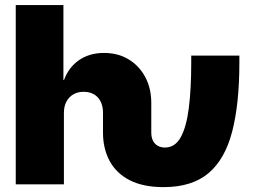

<svg xmlns="http://www.w3.org/2000/svg" viewBox="-20 -748 1035 779"><path d="M643.6 11.2Q561 11.2 506.3 -16.8Q451.7 -44.9 424.8 -95Q397.9 -145 397.9 -210V-290Q397.9 -329.6 377 -352.5Q356 -375.5 318.8 -375.5Q295.4 -375.5 277.3 -365Q259.3 -354.5 249.3 -335.4Q239.3 -316.4 239.3 -290V0H43.9V-727.5H237.3V-423.3H239.7Q258.3 -474.6 300.5 -503.9Q342.8 -533.2 401.9 -533.2Q459.5 -533.2 502.4 -506.8Q545.4 -480.5 569.6 -434.8Q593.8 -389.2 593.8 -330.1V-210Q593.8 -191.4 600.3 -177.7Q606.9 -164.1 619.6 -156.7Q632.3 -149.4 649.4 -149.4Q689.9 -149.4 713.1 -190.9Q736.3 -232.4 746.1 -309.8Q755.9 -387.2 755.9 -494.1V-522.5H951.2V-494.1Q951.2 -327.1 922.1 -214.6Q893.1 -102.1 825.9 -45.4Q758.8 11.2 643.6 11.2Z"/></svg>

Font: Inter 28pt Black
Style: Regular
Weight: 900
Designer: Rasmus Andersson
Foundry: rsms
Version: Version 4.001;git-66647c0bb